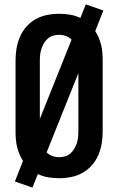

<svg xmlns="http://www.w3.org/2000/svg" viewBox="-20 -806 540 877"><path d="M128 51 48 23 85 -71Q76 -85 69 -101.5Q62 -118 58 -135Q54 -152 52.5 -169.5Q51 -187 51 -205V-530Q51 -558 55.5 -585Q60 -612 71 -637.5Q82 -663 100.5 -684Q119 -705 143 -718.5Q167 -732 194.5 -737.5Q222 -743 250 -743Q275 -743 299.5 -739Q324 -735 347 -724L372 -786L452 -758L415 -664Q424 -650 431 -633.5Q438 -617 442 -600Q446 -583 447.5 -565.5Q449 -548 449 -530V-205Q449 -177 444.5 -150Q440 -123 429 -97.5Q418 -72 399.5 -51Q381 -30 357 -16.5Q333 -3 305.5 2.5Q278 8 250 8Q225 8 200.5 4Q176 0 153 -11ZM162 -263 307 -625Q296 -636 281 -641.5Q266 -647 250 -647Q236 -647 222.5 -643Q209 -639 198.5 -630Q188 -621 181 -609Q174 -597 169.5 -584Q165 -571 163.5 -557.5Q162 -544 162 -530ZM250 -88Q264 -88 277.5 -92Q291 -96 301.5 -105Q312 -114 319 -126Q326 -138 330.5 -151Q335 -164 336.5 -177.5Q338 -191 338 -205V-472L193 -110Q204 -99 219 -93.5Q234 -88 250 -88Z"/></svg>

Font: Iosevka Term Curly
Style: Bold
Weight: 700
Designer: Belleve Invis
Foundry: Belleve Invis
Version: Version 32.3.0